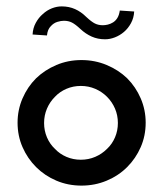

<svg xmlns="http://www.w3.org/2000/svg" viewBox="-20 -572 511 601"><path d="M378 -49Q405 -76 420.5 -111.5Q436 -147 436 -188Q436 -228 420.5 -264Q405 -300 378 -327Q351 -353 314 -368.5Q277 -384 235 -384Q193 -384 156.5 -368.5Q120 -353 93 -327Q66 -300 50.5 -264Q35 -228 35 -188Q35 -147 50.5 -111.5Q66 -76 93 -49Q120 -22 156.5 -6.5Q193 9 235 9Q277 9 314 -6.5Q351 -22 378 -49ZM152 -106Q136 -121 127 -142Q118 -163 118 -187Q118 -211 127 -232Q136 -253 152 -269Q167 -285 188 -294Q209 -303 233 -303Q257 -303 278 -294Q299 -285 315 -269Q331 -253 340 -232Q349 -211 349 -187Q349 -163 340 -142Q331 -121 315 -106Q299 -90 278 -81Q257 -72 233 -72Q209 -72 188 -81Q167 -90 152 -106ZM368 -472Q381 -483 390 -499.5Q399 -516 400 -536L355 -539Q353 -525 347.5 -516Q342 -507 334 -502Q326 -497 317.5 -495Q309 -493 302 -493Q288 -493 277 -498.5Q266 -504 250 -519Q234 -535 215 -543.5Q196 -552 173 -552Q158 -552 142.5 -546Q127 -540 114 -528Q101 -517 92 -500.5Q83 -484 82 -464L127 -461Q128 -471 131 -478Q134 -485 139 -490Q148 -500 159.5 -503.5Q171 -507 180 -507Q194 -507 205 -501.5Q216 -496 232 -481Q248 -466 267 -457.5Q286 -449 309 -449Q324 -449 339.5 -455Q355 -461 368 -472Z"/></svg>

Font: Josefin Slab Thin
Style: Bold
Weight: 700
Version: Version 2.000